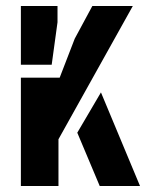

<svg xmlns="http://www.w3.org/2000/svg" viewBox="-20 -620 517 640"><path d="M49.6 0V-361.1H178.9L229.1 -491.1L287.8 -600H422.7L174.9 -155.8V0ZM49.6 -404.3V-600H171.7V-545.9L152.3 -404.3ZM237.6 -177.7 316.5 -312 446.7 0H312.4Z"/></svg>

Font: Big Shoulders Stencil Text SC Thin
Style: Regular
Weight: 100
Designer: Patric King
Foundry: XO Type Co
Version: Version 2.001